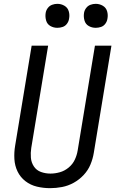

<svg xmlns="http://www.w3.org/2000/svg" viewBox="-20 -973 616 1001"><path d="M241 8Q272 8 303.5 2Q335 -4 364 -20Q393 -36 416 -60.5Q439 -85 451.5 -115Q464 -145 469 -176L561 -735H475L385 -189Q381 -164 370 -140.5Q359 -117 338 -99.5Q317 -82 292 -75Q267 -68 243 -68Q217 -68 193.5 -76.5Q170 -85 156.5 -105.5Q143 -126 141 -151Q139 -176 143 -202L231 -735H145L59 -214Q53 -179 55 -144Q57 -109 71.5 -79Q86 -49 112.5 -28.5Q139 -8 172.5 0Q206 8 241 8ZM479 -828Q493 -828 506.5 -832.5Q520 -837 529 -849Q538 -861 540 -875Q544 -895 538.5 -914Q533 -933 516 -943Q499 -953 479 -953Q465 -953 451.5 -948Q438 -943 429 -931Q420 -919 418 -905Q415 -885 420.5 -866Q426 -847 442.5 -837.5Q459 -828 479 -828ZM279 -828Q293 -828 306.5 -832.5Q320 -837 329 -849Q338 -861 340 -875Q344 -895 338.5 -914Q333 -933 316 -943Q299 -953 279 -953Q265 -953 251.5 -948Q238 -943 229 -931Q220 -919 218 -905Q215 -885 220.5 -866Q226 -847 242.5 -837.5Q259 -828 279 -828Z"/></svg>

Font: Iosevka Sparkle Oblique
Style: Regular
Weight: 400
Italic angle: -9°
Designer: Belleve Invis
Foundry: Belleve Invis
Version: Version 4.5.0; ttfautohint (v1.8.3)